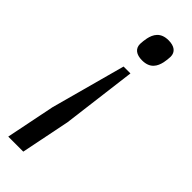

<svg xmlns="http://www.w3.org/2000/svg" viewBox="-239 -548 750 750"><g transform="rotate(45 135.5 -173.5)"><path d="M89 181 130 -22 169 -331H131L47 -22L6 181ZM165 -399C210 -399 224 -427 230 -454C232 -464 234 -479 234 -488C234 -514 215 -528 183 -528C138 -528 124 -500 118 -473C116 -463 114 -448 114 -439C114 -413 133 -399 165 -399Z"/></g></svg>

Font: LVC Sans
Style: Italic
Weight: 400
Italic angle: -11.31°
Designer: Mike Abbink, Paul van der Laan, Pieter van Rosmalen
Foundry: Bold Monday
Version: Version 3.0